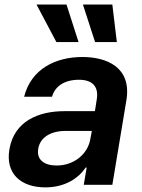

<svg xmlns="http://www.w3.org/2000/svg" viewBox="-20 -799 615 830"><path d="M176.1 11C261.7 11 320 -29.1 350.5 -74.9H354.8L342 0H465.6L526.3 -365.1C550.4 -509.2 440 -552.6 336.3 -552.6C221.6 -552.6 115.1 -502.1 84.2 -380.7H204.9C217.7 -426.8 259.2 -454.2 321.7 -454.2C381.4 -454.2 407 -422.6 398.4 -370L390.3 -318.5H258.9C147 -318.5 41.2 -275.9 20.6 -153.1C2.8 -46.2 72.4 11 176.1 11ZM137.8 -779.5 223.7 -617.2H319.6L267.4 -779.5ZM145.2 -155.2C152.7 -204.9 199.2 -233 263.1 -233H377.1L370 -195.7C359 -134.6 301.8 -83.5 224.8 -83.5C171.2 -83.5 137.4 -108.3 145.2 -155.2ZM338.4 -779.5 391 -617.2H485.1L465.6 -779.5Z"/></svg>

Font: Margiela Sans Semi Bold
Style: Italic
Weight: 600
Italic angle: -9.39999°
Designer: Stefan Endress, Andreas Faust
Version: Version 1.100;FEAKit 1.0